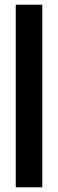

<svg xmlns="http://www.w3.org/2000/svg" viewBox="-20 -787 247 817"><path d="M47 -767H160V10H47Z"/></svg>

Font: BLUETTI 2.0 Medium
Style: Italic
Weight: 500
Designer: Stijn de Vries
Foundry: tokotype
Version: Version 2.005;October 31, 2023;FontCreator 14.0.0.2814 64-bi